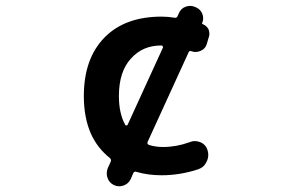

<svg xmlns="http://www.w3.org/2000/svg" viewBox="-20 -615 1040 663"><path d="M374 24.4Q357.4 16.6 351.6 0Q348.6 -7.8 348.6 -15.6Q348.6 -24.4 351.6 -33.2L362.3 -56.6Q365.2 -64.5 359.4 -69.3Q316.4 -103.5 293.9 -153.3Q269.5 -209 269.5 -283.2Q269.5 -412.1 340.3 -484.9Q411.1 -557.6 538.1 -557.6Q559.6 -557.6 584 -553.7Q589.8 -552.7 592.8 -558.6L597.7 -569.3Q604.5 -585.9 621.1 -591.8Q628.9 -594.7 636.7 -594.7Q645.5 -594.7 654.3 -590.8L658.2 -588.9Q672.9 -582 678.7 -566.9Q684.6 -551.8 678.7 -537.1L677.7 -536.1Q676.8 -533.2 680.7 -531.2Q693.4 -526.4 700.2 -513.7Q703.1 -505.9 703.1 -498Q703.1 -492.2 701.2 -487.3L694.3 -463.9Q689.5 -446.3 672.9 -439.5Q664.1 -435.5 655.3 -435.5Q647.5 -435.5 639.6 -438.5Q634.8 -440.4 631.8 -435.5L490.2 -126Q486.3 -117.2 495.1 -114.3Q517.6 -107.4 543 -107.4Q588.9 -107.4 634.8 -124Q643.6 -127.9 652.3 -127.9Q662.1 -127.9 671.9 -124Q690.4 -116.2 696.3 -97.7Q699.2 -88.9 699.2 -80.1Q699.2 -68.4 693.4 -56.6Q684.6 -37.1 664.1 -30.3Q601.6 -9.8 538.1 -9.8Q491.2 -9.8 451.2 -21.5Q444.3 -24.4 440.4 -17.6L431.6 2.9Q423.8 19.5 407.2 25.4Q399.4 28.3 391.6 28.3Q382.8 28.3 374 24.4ZM431.6 -412.1Q390.6 -367.2 390.6 -283.2Q390.6 -223.6 412.1 -184.6Q413.1 -181.6 416 -181.6Q419.9 -181.6 420.9 -184.6L542 -449.2Q543 -450.2 543 -451.2Q543 -453.1 542 -455.1Q540 -458 537.1 -458Q471.7 -458 431.6 -412.1Z"/></svg>

Font: Rounded-X Mgen+ 1m medium
Style: Regular
Weight: 500
Designer: [Source Han Sans]
Ryoko NISHIZUKA  (kana & ideographs); Paul D. Hunt (Latin, Greek & Cyrillic); Wenlong ZHANG  (bopomofo
Version: Version 1.059.20150602